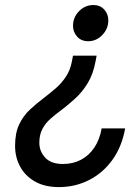

<svg xmlns="http://www.w3.org/2000/svg" viewBox="-20 -544 540 764"><path d="M214.5 200.5Q158 200.5 119 178.2Q80 156 60 118.8Q40 81.5 40 36.5Q40 -14.5 56.2 -48.8Q72.5 -83 99 -107.8Q125.5 -132.5 155.5 -155Q181 -174.5 203.8 -194.5Q226.5 -214.5 243.2 -240.2Q260 -266 266.5 -301.5L270.5 -322.5H364.5L360.5 -301Q351 -249.5 329.5 -214Q308 -178.5 280.5 -153.2Q253 -128 226 -107.5Q202 -90 181.5 -72Q161 -54 148.8 -31Q136.5 -8 136.5 24Q136.5 58 159.8 83.2Q183 108.5 230.5 108.5Q270.5 108.5 302.2 91.8Q334 75 355.2 43.5Q376.5 12 384.5 -33H478Q465 39.5 427.5 91.8Q390 144 334.8 172.2Q279.5 200.5 214.5 200.5ZM331 -380Q303 -380 286.8 -398.5Q270.5 -417 270.5 -441Q270.5 -475 294.5 -499.5Q318.5 -524 351.5 -524Q378.5 -524 394.8 -506Q411 -488 411 -463Q411 -429.5 387.2 -404.8Q363.5 -380 331 -380Z"/></svg>

Font: Overpass Medium
Style: Italic
Weight: 500
Italic angle: -10°
Designer: Delve Withrington, Dave Bailey, Thomas Jockin
Foundry: Delve Fonts LLC
Version: Version 4.000